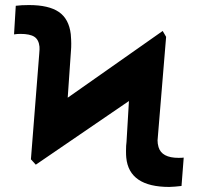

<svg xmlns="http://www.w3.org/2000/svg" viewBox="-20 -737 788 767"><path d="M103.5 -100.6 136.7 -521.5Q138.7 -542.5 137.7 -550.8Q134.8 -578.6 117.2 -590.1Q99.6 -601.6 61.5 -601.6Q47.9 -601.6 36.1 -599.6L43 -713.9Q64.9 -716.8 95.7 -716.8Q174.8 -716.8 215.1 -689.2Q255.4 -661.6 262.7 -600.6Q264.6 -577.1 264.6 -563.5Q264.6 -545.9 263.7 -537.1L250.5 -346.7L629.9 -613.3L643.6 -589.8L611.3 -199.2Q609.4 -181.6 609.4 -175.8Q609.4 -163.1 613.3 -149.4Q626 -106.4 693.4 -106.4Q707 -106.4 713.9 -107.4L705.1 5.9Q693.8 7.3 679.4 8.5Q665 9.8 656.2 9.8Q495.6 9.8 484.4 -107.4Q483.4 -116.2 483.4 -133.8Q483.4 -157.2 485.4 -169.9L495.1 -333.5L123 -79.1Z"/></svg>

Font: Pretendard Std ExtraBold
Style: Regular
Weight: 800
Designer: Base glyphs from Inter by Rasmus Andersson; Hangeul glyphs from Noto Sans CJK(Source Han Sans) by Jang Soo-young and Kan
Foundry: Kil Hyung-jin
Version: Version 1.309